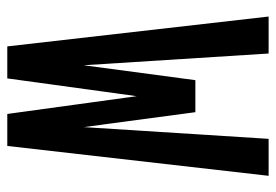

<svg xmlns="http://www.w3.org/2000/svg" viewBox="-138 -638 775 540"><g transform="rotate(90 250.0 -367.5)"><path d="M110 0 26 -735H130L163 -215L205 -529H295L337 -215L370 -735H474L390 0H300L250 -364L200 0Z"/></g></svg>

Font: Iosevka
Style: Bold
Weight: 700
Monospace: yes
Designer: Belleve Invis
Foundry: Belleve Invis
Version: Version 32.5.0; ttfautohint (v1.8.4)